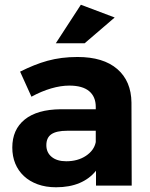

<svg xmlns="http://www.w3.org/2000/svg" viewBox="-20 -785 636 812"><path d="M216 -602 322 -765 465 -711 338 -602ZM386 -63Q359 -29 316.5 -11Q274 7 217 7Q174 7 139.5 -5.5Q105 -18 81 -40.5Q57 -63 44.5 -93.5Q32 -124 32 -161Q32 -237 84.5 -279.5Q137 -322 237 -323H385V-333Q385 -376 357 -399.5Q329 -423 273 -423Q237 -423 196 -411Q155 -399 113 -376L65 -482Q95 -497 123.5 -508.5Q152 -520 181 -528Q210 -536 241.5 -540Q273 -544 308 -544Q417 -544 476 -493Q535 -442 536 -351L537 0H386ZM260 -103Q309 -103 343.5 -126Q378 -149 385 -184V-232H264Q219 -232 197.5 -217.5Q176 -203 176 -171Q176 -140 198.5 -121.5Q221 -103 260 -103Z"/></svg>

Font: Montserrat Semi Bold
Style: Regular
Weight: 600
Designer: Julieta Ulanovsky
Foundry: Julieta Ulanovsky
Version: Version 3.001 September 28, 2015